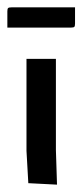

<svg xmlns="http://www.w3.org/2000/svg" viewBox="-22 -500 224 522"><path d="M-2 -425V-469Q-2 -476 0 -478Q2 -480 9 -480H182V-436Q182 -429 180 -427Q178 -425 171 -425ZM50 -340H130V-92L133 2L55 -2L50 -90Z"/></svg>

Font: Glametrix
Style: Bold
Weight: 700
Designer: gluk
Foundry: gluk
Version: Version 0.40